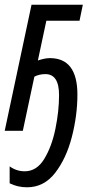

<svg xmlns="http://www.w3.org/2000/svg" viewBox="-20 -556 415 816"><path d="M309 -154Q309 -309 192 -309Q171 -309 141 -299L177 -468H318L332 -536H114L0 0H77L126 -230Q146 -241 173 -241Q231 -241 231 -152Q231 -84 215.5 -8.5Q200 67 168 119.5Q136 172 85 172Q50 172 21 151V223Q55 240 95 240Q167 240 214.5 178.5Q262 117 285.5 25.5Q309 -66 309 -154Z"/></svg>

Font: Noto Sans Display Condensed
Style: Italic
Weight: 400
Width: 3
Designer: Monotype Design team
Foundry: Monotype Imaging Inc.
Version: 1.000